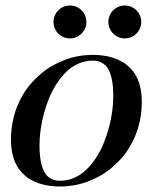

<svg xmlns="http://www.w3.org/2000/svg" viewBox="-20 -670 572 700"><path d="M383.1 -559.9Q375 -573.8 375 -590Q375 -606.2 383.1 -620.1Q391.1 -633.9 404.9 -641.9Q418.8 -650 435 -650Q451.2 -650 465.1 -641.9Q478.9 -633.9 486.9 -620.1Q495 -606.2 495 -590Q495 -573.8 486.9 -559.9Q478.9 -546.1 465.1 -538.1Q451.2 -530 435 -530Q418.8 -530 404.9 -538.1Q391.1 -546.1 383.1 -559.9ZM183.1 -559.9Q175 -573.8 175 -590Q175 -606.2 183.1 -620.1Q191.1 -633.9 204.9 -641.9Q218.8 -650 235 -650Q251.2 -650 265.1 -641.9Q278.9 -633.9 286.9 -620.1Q295 -606.2 295 -590Q295 -573.8 286.9 -559.9Q278.9 -546.1 265.1 -538.1Q251.2 -530 235 -530Q218.8 -530 204.9 -538.1Q191.1 -546.1 183.1 -559.9ZM199 10Q178.9 10 160.4 7.4Q141.9 4.9 123.8 -1Q105.6 -6.9 90.3 -15.9Q75 -25 61.8 -38.6Q48.6 -52.1 39.5 -69.4Q30.4 -86.6 25.2 -109.7Q20 -132.8 20 -160Q20 -191.1 25.2 -220.6Q30.5 -250.1 40.2 -275.8Q50 -301.5 63.7 -324.8Q77.4 -348.1 94.6 -367.5Q111.8 -386.9 131.6 -403.2Q151.4 -419.6 173.6 -431.9Q195.9 -444.1 219.5 -452.8Q243.1 -461.4 268 -465.7Q292.9 -470 318 -470Q338.1 -470 356.6 -467.4Q375.1 -464.9 393.2 -459Q411.4 -453.1 426.7 -444.1Q442 -435 455.2 -421.4Q468.4 -407.9 477.5 -390.6Q486.6 -373.4 491.8 -350.3Q497 -327.2 497 -300Q497 -268.9 491.8 -239.4Q486.5 -209.9 476.8 -184.2Q467 -158.5 453.3 -135.2Q439.6 -111.9 422.4 -92.5Q405.2 -73.1 385.4 -56.8Q365.6 -40.4 343.4 -28.1Q321.1 -15.9 297.5 -7.2Q273.9 1.4 249 5.7Q224.1 10 199 10ZM199 -11Q225.9 -11 250.3 -21.6Q274.8 -32.2 293.9 -50.6Q313.1 -68.9 329.4 -93.6Q345.8 -118.2 357.3 -146.3Q368.9 -174.4 377 -204.5Q385.1 -234.6 389.1 -263.9Q393 -293.1 393 -320Q393 -384.8 375.2 -416.9Q357.5 -449 318 -449Q291.1 -449 266.7 -438.4Q242.2 -427.8 223.1 -409.4Q203.9 -391.1 187.6 -366.4Q171.2 -341.8 159.7 -313.7Q148.1 -285.6 140 -255.5Q131.9 -225.4 127.9 -196.1Q124 -166.9 124 -140Q124 -75.2 141.8 -43.1Q159.5 -11 199 -11Z"/></svg>

Font: Bodoni* 11
Style: Italic
Weight: 400
Italic angle: -13°
Version: Version 1.002